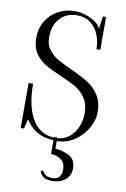

<svg xmlns="http://www.w3.org/2000/svg" viewBox="-108 -822 752 1143"><g transform="rotate(10 268.5 -250.5)"><path d="M277 20V66Q322 70 358.5 88.5Q395 107 400 148Q401 153 401 162Q401 208 369.5 233.5Q338 259 293 259Q250 259 234 244Q218 229 214 214L226 207Q238 226 251 234Q264 242 293 242Q317 242 330.5 225.5Q344 209 344 183Q344 166 340 153Q334 130 310 116.5Q286 103 257 102V19Q194 15 154.5 -9Q115 -33 86 -78L72 -19H52V-291H79Q79 -159 123.5 -80.5Q168 -2 257 3V-1H277V3Q318 0 349 -25Q380 -50 396 -89Q412 -128 412 -171Q412 -226 387.5 -262.5Q363 -299 327 -320Q291 -341 232 -366Q171 -392 135 -413.5Q99 -435 74.5 -471.5Q50 -508 50 -564Q50 -620 76.5 -665Q103 -710 148.5 -735Q194 -760 251 -760Q286 -760 320.5 -748Q355 -736 379 -717.5Q403 -699 408 -681L419 -758H438V-559H415Q415 -604 399 -645Q383 -686 349.5 -712Q316 -738 267 -738Q204 -738 164.5 -696Q125 -654 125 -579Q125 -536 147 -506.5Q169 -477 201.5 -458Q234 -439 289 -414Q353 -385 392.5 -360.5Q432 -336 459.5 -294.5Q487 -253 487 -191Q487 -141 458 -91.5Q429 -42 381 -11Q333 20 278 20Z"/></g></svg>

Font: Viaoda Libre
Style: Regular
Weight: 400
Designer: Gydient
Version: Version 2.000